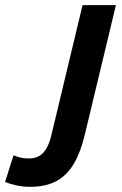

<svg xmlns="http://www.w3.org/2000/svg" viewBox="-168 -544 476 750"><path d="M-50.8 185.8Q-78 185.8 -103.2 180.2Q-128.5 174.8 -148.2 167L-115.2 62.8Q-100.8 68.5 -87.1 71.8Q-73.5 75 -56 75Q-17 75 3.8 49.4Q24.5 23.8 34 -21.5L154.5 -524H284.8L164 -21Q147.8 48.5 121.2 94.2Q94.8 140 53.1 162.9Q11.5 185.8 -50.8 185.8Z"/></svg>

Font: Ubuntu Sans
Style: Italic
Weight: 400
Italic angle: -13.5°
Designer: Dalton Maag Ltd
Foundry: Dalton Maag Ltd
Version: Version 1.006